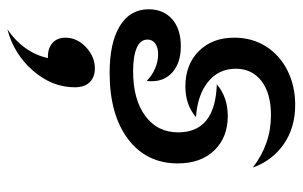

<svg xmlns="http://www.w3.org/2000/svg" viewBox="-166 -354 800 507"><g transform="rotate(90 233.5 -100.0)"><path d="M79 -319Q79 -367 102.5 -403.5Q126 -440 166.5 -460Q207 -480 256 -480Q317 -480 360.5 -449.5Q404 -419 422 -368Q360 -416 284 -416Q226 -416 193.5 -391Q161 -366 161 -323Q161 -278 195.5 -250Q230 -222 289 -218Q256 -190 208 -190Q150 -190 114.5 -225.5Q79 -261 79 -319ZM4 -93Q4 -132 30 -155Q56 -178 102 -178Q144 -178 169 -157Q194 -136 194 -101Q194 -92 193 -88Q179 -102 160.5 -110Q142 -118 123 -118Q105 -118 94.5 -110.5Q84 -103 84 -90Q84 -71 106 -61.5Q128 -52 168 -52Q242 -52 285.5 -84Q329 -116 329 -171Q329 -269 202 -273Q236 -302 286 -302Q342 -302 376.5 -266.5Q411 -231 411 -170Q411 -87 346.5 -38.5Q282 10 172 10Q92 10 48 -17Q4 -44 4 -93ZM210 102Q210 162 166 212.5Q122 263 57 280Q118 238 133 173H129Q106 173 92.5 160.5Q79 148 79 127Q79 96 104 72.5Q129 49 160 49Q183 49 196.5 62.5Q210 76 210 102Z"/></g></svg>

Font: Srisakdi
Style: Bold
Weight: 700
Designer: Cadson Demak Co.,Ltd.
Foundry: Cadson Demak Co.,Ltd.
Version: Version 1.000